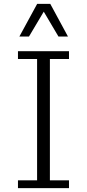

<svg xmlns="http://www.w3.org/2000/svg" viewBox="-20 -976 453 996"><path d="M73.2 0V-40.5H172.4V-669.9H73.2V-710.4H337.9V-669.9H238.8V-40.5H337.9V0ZM80.6 -786.6 172.9 -956.1H240.7L332.5 -786.6H283.2L207 -915.5L130.4 -786.6Z"/></svg>

Font: Comme ExtraLight
Style: Regular
Weight: 250
Version: Version 1.000;gftools[0.9.27]